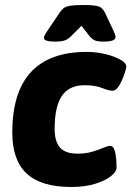

<svg xmlns="http://www.w3.org/2000/svg" viewBox="-20 -738 525 766"><path d="M264 8Q144 8 86.5 -45.5Q29 -99 29 -209Q29 -531 327 -531Q363 -531 399 -522.5Q435 -514 459.5 -500.5Q484 -487 484 -471Q484 -468 479.5 -453Q475 -438 467.5 -420Q460 -402 450 -389Q440 -376 429 -376Q414 -376 387 -387Q360 -398 317 -398Q256 -398 227 -355.5Q198 -313 198 -224Q198 -173 219.5 -149Q241 -125 290 -125Q323 -125 349 -133Q375 -141 393 -148.5Q411 -156 419 -156Q431 -156 436.5 -140Q442 -124 443.5 -104Q445 -84 445 -69Q445 -53 422.5 -35Q400 -17 359 -4.5Q318 8 264 8ZM200 -572Q155 -572 155 -587Q155 -594 169 -615L219 -689Q226 -699 234 -705.5Q242 -712 260 -715Q278 -718 312 -718Q357 -718 373 -712.5Q389 -707 398 -689L433 -615Q436 -607 438.5 -601Q441 -595 441 -590Q441 -572 393 -572Q369 -572 358 -577Q347 -582 338 -593L305 -635L263 -593Q253 -583 240 -577.5Q227 -572 200 -572Z"/></svg>

Font: Asap ExtraBold
Style: Italic
Weight: 800
Italic angle: -6°
Designer: Pablo Cosgaya
Foundry: Omnibus-Type
Version: Version 3.001; ttfautohint (v1.8.4.7-5d5b)